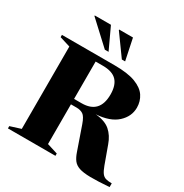

<svg xmlns="http://www.w3.org/2000/svg" viewBox="-209 -1100 1220 1271"><g transform="rotate(30 401.0 -464.5)"><path d="M25.5 -697.5V-715H428Q529 -715 587.5 -692.8Q646 -670.5 671.2 -632Q696.5 -593.5 696.5 -545.5Q696.5 -478 642.2 -428.2Q588 -378.5 482 -371.5Q555.5 -365 594.2 -331.2Q633 -297.5 653 -240L701.5 -106.5Q714 -72.5 726.2 -55.8Q738.5 -39 756.2 -33.8Q774 -28.5 802.5 -28.5V0Q713.5 6.5 658.8 5.8Q604 5 573.8 -5.2Q543.5 -15.5 527.5 -36.5Q511.5 -57.5 500 -91L437.5 -270.5Q420 -320.5 400 -333.5Q380 -346.5 350.5 -346.5H307V-43L388.5 -17.5V0H25.5V-17.5L106.5 -43V-672.5ZM364 -388Q501.5 -388 501.5 -533.5Q501.5 -604 468.2 -638.8Q435 -673.5 362.5 -673.5H307V-388ZM349 -772H320.5L149.5 -930.5V-935H273ZM475.5 -772H450.5L336 -930.5V-935H441.5Z"/></g></svg>

Font: Newsreader Display
Style: Bold
Weight: 700
Designer: Hugues Gentile
Foundry: Production Type
Version: Version 1.001